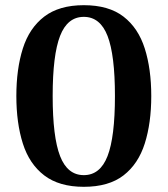

<svg xmlns="http://www.w3.org/2000/svg" viewBox="-20 -700 646 740"><path d="M303 20Q208 20 150.5 -24Q93 -68 68 -147Q43 -226 43 -330Q43 -434 68 -513Q93 -592 150.5 -636Q208 -680 303 -680Q399 -680 456 -636Q513 -592 538 -513Q563 -434 563 -330Q563 -226 538 -147Q513 -68 456 -24Q399 20 303 20ZM303 -25Q366 -25 394.5 -98.5Q423 -172 423 -330Q423 -488 394.5 -561.5Q366 -635 303 -635Q240 -635 211.5 -561.5Q183 -488 183 -330Q183 -172 211.5 -98.5Q240 -25 303 -25Z"/></svg>

Font: El Messiri
Style: Regular
Weight: 400
Designer: Mohamed Gaber
Foundry: Kief Type Foundry
Version: Version 2.020